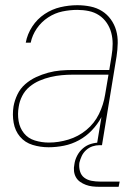

<svg xmlns="http://www.w3.org/2000/svg" viewBox="-20 -558 540 738"><path d="M167 8Q135 8 105.5 -1Q76 -10 57 -32.5Q38 -55 32.5 -86Q27 -117 32 -149Q36 -172 47 -195Q58 -218 77 -234.5Q96 -251 118.5 -261.5Q141 -272 165 -278.5Q189 -285 212.5 -287Q236 -289 259 -289H400L409 -344Q413 -367 413 -389.5Q413 -412 407.5 -432.5Q402 -453 390 -470.5Q378 -488 360.5 -499.5Q343 -511 321.5 -515.5Q300 -520 277 -520Q249 -520 220 -514Q191 -508 165 -491Q139 -474 121.5 -448.5Q104 -423 98 -394H79Q85 -427 104 -456Q123 -485 151.5 -504Q180 -523 212.5 -530.5Q245 -538 277 -538Q303 -538 327.5 -533Q352 -528 372 -515.5Q392 -503 406 -483.5Q420 -464 426.5 -441Q433 -418 432.5 -392.5Q432 -367 428 -341L372 0H352L370 -108Q355 -80 333 -57Q311 -34 283.5 -19Q256 -4 226 2Q196 8 167 8ZM168 -10Q205 -10 243 -21.5Q281 -33 312 -58.5Q343 -84 360.5 -120Q378 -156 384 -194L397 -271H259Q238 -271 217 -269Q196 -267 174.5 -262Q153 -257 132 -248Q111 -239 93.5 -224.5Q76 -210 65.5 -189.5Q55 -169 52 -148Q47 -120 51.5 -93Q56 -66 72 -46Q88 -26 114 -18Q140 -10 168 -10ZM361 160Q348 160 335 158.5Q322 157 310 152.5Q298 148 288 141Q278 134 272 123.5Q266 113 264.5 100Q263 87 266 73Q268 57 276.5 40.5Q285 24 299 12Q313 0 330 -5Q347 -10 364 -10L363 0Q349 0 335.5 4.5Q322 9 311 19Q300 29 294 42Q288 55 285 68Q283 85 287.5 100.5Q292 116 304 125Q316 134 332 137Q348 140 365 140H440L436 160Z"/></svg>

Font: Iosevka Curly Thin Oblique
Style: Regular
Weight: 100
Italic angle: -9°
Monospace: yes
Designer: Belleve Invis
Foundry: Belleve Invis
Version: Version 11.1.0; ttfautohint (v1.8.3)